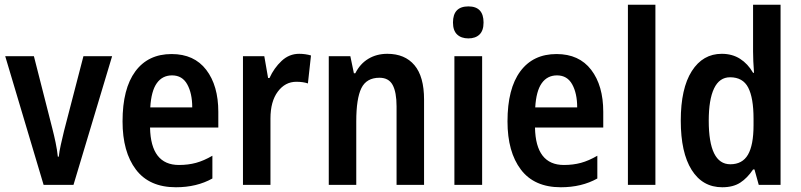

<svg xmlns="http://www.w3.org/2000/svg" viewBox="-20 -780 3378 810"><path d="M164 0 2 -543H123L201 -237Q208 -210 214.5 -179Q221 -148 224 -119H228Q230 -140 236.5 -169Q243 -198 250 -227L332 -543H453L290 0Z M704 -552Q799 -552 850 -485.5Q901 -419 901 -308V-242H613Q616 -84 735 -84Q774 -84 807 -93Q840 -102 876 -123V-27Q810 10 722 10Q610 10 553.5 -64.5Q497 -139 497 -268Q497 -406 551 -479Q605 -552 704 -552ZM706 -462Q665 -462 641.5 -429Q618 -396 614 -327H791Q791 -386 770 -424Q749 -462 706 -462Z M1242 -553Q1268 -553 1292 -546L1279 -428Q1259 -435 1230 -435Q1183 -435 1152 -393.5Q1121 -352 1121 -280V0H1005V-543H1095L1111 -451H1117Q1136 -493 1168 -523Q1200 -553 1242 -553Z M1614 -553Q1688 -553 1728.5 -505Q1769 -457 1769 -360V0H1653V-331Q1653 -391 1636.5 -421.5Q1620 -452 1581 -452Q1526 -452 1504.5 -408Q1483 -364 1483 -268V0H1367V-543H1458L1473 -471H1479Q1499 -511 1534 -532Q1569 -553 1614 -553Z M1956 -753Q2020 -753 2020 -685Q2020 -651 2003 -634.5Q1986 -618 1956 -618Q1926 -618 1908.5 -634.5Q1891 -651 1891 -685Q1891 -753 1956 -753ZM2014 -543V0H1897V-543Z M2328 -552Q2423 -552 2474 -485.5Q2525 -419 2525 -308V-242H2237Q2240 -84 2359 -84Q2398 -84 2431 -93Q2464 -102 2500 -123V-27Q2434 10 2346 10Q2234 10 2177.5 -64.5Q2121 -139 2121 -268Q2121 -406 2175 -479Q2229 -552 2328 -552ZM2330 -462Q2289 -462 2265.5 -429Q2242 -396 2238 -327H2415Q2415 -386 2394 -424Q2373 -462 2330 -462Z M2745 0H2629V-760H2745Z M3027 10Q2944 10 2898 -63Q2852 -136 2852 -271Q2852 -407 2898.5 -480Q2945 -553 3025 -553Q3069 -553 3102 -532Q3135 -511 3157 -473H3161Q3159 -498 3158 -521.5Q3157 -545 3157 -563V-760H3273V0H3181L3163 -65H3157Q3133 -29 3103 -9.5Q3073 10 3027 10ZM3061 -87Q3112 -87 3135.5 -127.5Q3159 -168 3159 -252V-279Q3159 -367 3136.5 -410.5Q3114 -454 3060 -454Q3015 -454 2992.5 -407Q2970 -360 2970 -271Q2970 -87 3061 -87Z"/></svg>

Font: Noto Sans Myanmar UI Condensed SemiBold
Style: Regular
Weight: 600
Width: 3
Designer: Monotype Design Team
Foundry: Monotype Imaging Inc.
Version: Version 2.103; ttfautohint (v1.8.4.7-5d5b)